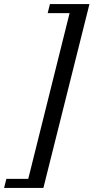

<svg xmlns="http://www.w3.org/2000/svg" viewBox="-93 -780 457 938"><path d="M-62 94H45L247 -716H140L151 -760H344L119 138H-73Z"/></svg>

Font: IBM Plex Serif Text
Style: Italic
Weight: 450
Italic angle: -14°
Designer: Mike Abbink, Paul van der Laan, Pieter van Rosmalen
Foundry: Bold Monday
Version: Version 3.001